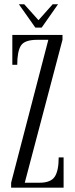

<svg xmlns="http://www.w3.org/2000/svg" viewBox="-20 -860 344 880"><path d="M31 0V-22.5L201.5 -677.5H150.5Q92.5 -677.5 75.8 -650.8Q59 -624 59 -563H36.5V-700H266.5V-678L93.5 -22.5H161Q212.5 -22.5 230.8 -50Q249 -77.5 249 -138.5H271.5V0ZM142 -733.5 66.5 -840.5H91L156.5 -767.5L221.5 -840.5H246L171 -733.5Z"/></svg>

Font: Imbue 50pt Light
Style: Regular
Weight: 300
Designer: Tyler Finck
Foundry: Etcetera Type Company
Version: Version 1.102; ttfautohint (v1.8.3)